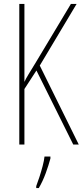

<svg xmlns="http://www.w3.org/2000/svg" viewBox="-20 -827 420 975"><path d="M380 -93H352L165 -469L104 -375V-93H78V-807H104V-411Q110 -425 124.5 -449Q139 -473 160 -507L340 -807H369L182 -494ZM236 -22Q227 12 212 53Q197 94 177 128H164V118Q171 100 180 72.5Q189 45 196.5 16.5Q204 -12 206 -32H236Z"/></svg>

Font: Noto Sans Kannada UI ExtraCondensed Thin
Style: Regular
Weight: 100
Width: 2
Designer: Jelle Bosma - Monotype Design Team
Foundry: Monotype Imaging Inc.
Version: Version 2.005; ttfautohint (v1.8.4.7-5d5b)